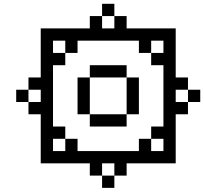

<svg xmlns="http://www.w3.org/2000/svg" viewBox="-20 -832 1040 978"><path d="M1000 -312.5V-375H937.5V-312.5H875V-375H937.5V-437.5H875Q875 -437.5 875 -687.5H625V-750H562.5V-687.5H500V-750H437.5V-687.5H187.5Q187.5 -687.5 187.5 -437.5H125V-375H62.5V-312.5H125V-250H187.5Q187.5 -250 187.5 0H437.5V62.5H500V125H562.5V62.5H500V0H562.5V62.5H625V0H875Q875 0 875 -250H937.5V-312.5ZM250 -62.5V-125H312.5V-62.5ZM375 -62.5V-125H312.5V-187.5H250V-500H312.5V-562.5H250V-625H312.5V-562.5H375V-625H687.5V-562.5H750V-500H812.5V-187.5H750V-125H687.5V-62.5ZM750 -62.5V-125H812.5V-62.5ZM437.5 -250V-187.5H625V-250ZM437.5 -250V-437.5H375V-250ZM625 -250H687.5V-437.5H625ZM125 -312.5V-375H187.5V-312.5ZM437.5 -437.5H625V-500H437.5ZM750 -562.5V-625H812.5V-562.5ZM500 -750H562.5V-812.5H500Z"/></svg>

Font: CalcUnifontExMono
Style: Regular
Weight: 500
Version: Version 15.0.06